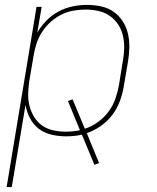

<svg xmlns="http://www.w3.org/2000/svg" viewBox="-20 -548 640 783"><path d="M7 215 129 -520H150L132 -415Q147 -441 169.5 -464Q192 -487 219.5 -501.5Q247 -516 276.5 -522Q306 -528 335 -528Q364 -528 392 -522Q420 -516 442.5 -500.5Q465 -485 480 -462Q495 -439 501.5 -411.5Q508 -384 507.5 -355Q507 -326 502 -297L485 -197Q480 -166 469 -136Q458 -106 438.5 -80Q419 -54 391.5 -34.5Q364 -15 334 -5L384 117L365 124L314 1Q298 5 281.5 6.5Q265 8 249 8Q219 8 189.5 1Q160 -6 138 -23Q116 -40 102.5 -65.5Q89 -91 84 -120L28 215ZM249 -11Q263 -11 277.5 -12.5Q292 -14 306 -17L257 -136L276 -143L326 -23Q354 -32 379 -50Q404 -68 422 -92Q440 -116 450 -144Q460 -172 465 -200L481 -300Q486 -326 486.5 -352.5Q487 -379 481 -404Q475 -429 461 -449.5Q447 -470 426.5 -484Q406 -498 380.5 -503.5Q355 -509 329 -509Q304 -509 278.5 -504.5Q253 -500 229.5 -488Q206 -476 186 -458Q166 -440 151.5 -417.5Q137 -395 129 -370.5Q121 -346 117 -321L100 -221Q96 -195 95 -168.5Q94 -142 100 -117.5Q106 -93 119 -71.5Q132 -50 152 -36Q172 -22 197 -16.5Q222 -11 249 -11Z"/></svg>

Font: Iosevka SS04 Th Ex Obl
Style: Regular
Weight: 100
Width: 7
Italic angle: -9°
Monospace: yes
Designer: Belleve Invis
Foundry: Belleve Invis
Version: Version 19.0.0; ttfautohint (v1.8.4)